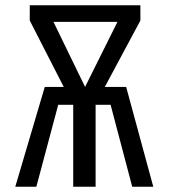

<svg xmlns="http://www.w3.org/2000/svg" viewBox="-20 -709 640 729"><path d="M459 -379H378L513 -631V-689H93V-631L222 -379H150L38 0H118L201 -311H258V0H343V-311H400L482 0H562ZM183 -626H426L303 -379Z"/></svg>

Font: FiraMono Nerd Font
Style: Regular
Weight: 400
Designer: Carrois Corporate & Edenspiekermann AG
Foundry: Carrois Corporate GbR & Edenspiekermann AG
Version: Version 003.206;Nerd Fonts 3.3.0